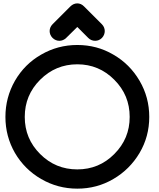

<svg xmlns="http://www.w3.org/2000/svg" viewBox="-20 -1062 946 1140"><path d="M68.8 -153.8C106.9 -88.9 158.7 -37.1 224.6 1C290.5 39.1 361.8 58.1 439 58.1C516.6 58.1 587.9 39.1 652.8 1C718.3 -37.1 770 -88.9 808.6 -153.8C847.2 -219.2 866.2 -290.5 866.2 -367.7C866.2 -445.3 847.2 -516.6 808.6 -582.5C770 -648.4 718.3 -700.2 652.8 -737.8C587.9 -775.9 516.6 -794.9 439 -794.9C361.8 -794.9 290.5 -775.9 224.6 -737.8C158.7 -700.2 106.9 -648.4 68.8 -582.5C31.2 -516.6 12.2 -445.3 12.2 -367.7C12.2 -290.5 31.2 -219.2 68.8 -153.8ZM218.3 -588.4C279.3 -649.4 353 -680.2 439 -680.2C524.9 -680.2 598.1 -649.4 658.7 -588.4C719.7 -527.3 750 -454.1 750 -367.7C750 -281.7 719.7 -208.5 658.7 -147.5C598.1 -86.4 524.9 -56.2 439 -56.2C353 -56.2 279.3 -86.4 218.3 -147.5C157.2 -208.5 127 -281.7 127 -367.7C127 -454.1 157.2 -527.3 218.3 -588.4ZM292 -918C269 -895 269 -859.9 292 -836.9C314.9 -814 350.1 -814 373 -836.9L439 -901.9L503.9 -836.9C515.1 -825.7 528.8 -819.8 544.9 -819.8C561 -819.8 574.2 -825.7 585.4 -836.9C607.4 -859.9 607.9 -895 585 -918L479 -1023.9C456.1 -1047.9 421.9 -1047.9 397.9 -1023.9Z"/></svg>

Font: Nemoy
Style: Bold
Weight: 700
Designer: BSozoo
Foundry: BSozoo
Version: Version 001.000